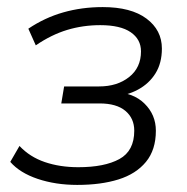

<svg xmlns="http://www.w3.org/2000/svg" viewBox="-20 -514 527 542"><path d="M198 8Q137 8 86.5 -9Q36 -26 9 -57L35 -102Q64 -71 106.5 -56.5Q149 -42 201 -42Q275 -42 317 -65Q359 -88 359 -145Q359 -180 334 -201Q309 -222 261 -222H153L161 -270H260Q311 -270 344.5 -296.5Q378 -323 378 -369Q378 -403 349 -423Q320 -443 263 -443Q214 -443 169.5 -429.5Q125 -416 81 -386L60 -433Q106 -464 158.5 -479Q211 -494 270 -494Q350 -494 393.5 -461.5Q437 -429 437 -377Q437 -336 419 -307Q401 -278 369.5 -261Q338 -244 299 -241L302 -254Q356 -253 388 -221.5Q420 -190 420 -145Q420 -91 392 -57Q364 -23 314.5 -7.5Q265 8 198 8Z"/></svg>

Font: Nunito Sans 12pt Light
Style: Italic
Weight: 300
Italic angle: -9°
Designer: Vernon Adams
Foundry: Vernon Adams
Version: Version 3.101;gftools[0.9.27]